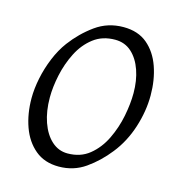

<svg xmlns="http://www.w3.org/2000/svg" viewBox="-93 -658 686 751"><g transform="rotate(15 250.5 -282.5)"><path d="M487.3 -347.7Q487.3 -284.2 466.1 -218Q444.8 -151.9 404.3 -101.1Q366.2 -52.7 318.8 -19.5Q271.5 13.7 211.4 13.7Q153.8 13.7 115.7 -18.1Q77.6 -49.8 58.8 -102.3Q40 -154.8 40 -217.8Q40 -255.4 48.8 -298.6Q57.6 -341.8 74.7 -383.3Q91.8 -424.8 115.7 -457Q153.3 -507.3 203.1 -543.2Q252.9 -579.1 316.4 -579.1Q375.5 -579.1 413.1 -547.4Q450.7 -515.6 469 -463.1Q487.3 -410.6 487.3 -347.7ZM420.4 -339.4Q420.4 -390.1 406 -431.6Q391.6 -473.1 364.3 -498Q336.9 -522.9 297.4 -522.9Q246.1 -522.9 210 -495.1Q173.8 -467.3 151.6 -423.3Q129.4 -379.4 118.9 -330.3Q108.4 -281.2 108.4 -238.8Q108.4 -183.1 123.8 -139.2Q139.2 -95.2 167 -70.1Q194.8 -44.9 231.4 -44.9Q283.7 -44.9 319.8 -74.2Q356 -103.5 378.2 -149.4Q400.4 -195.3 410.4 -245.8Q420.4 -296.4 420.4 -339.4Z"/></g></svg>

Font: Dai Banna SIL Light
Style: Italic
Weight: 300
Italic angle: -11°
Designer: Victor Gaultney
Foundry: SIL International
Version: Version 4.000